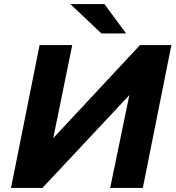

<svg xmlns="http://www.w3.org/2000/svg" viewBox="-20 -921 861 941"><path d="M477 -757H598L492 -901H325ZM34 0H188L614 -455L520 0H680L820 -700H666L241 -244L334 -700H174Z"/></svg>

Font: AWKNG-Font
Style: Bold Italic
Weight: 700
Italic angle: -11.3°
Designer: Awakening Church
Foundry: Awakening Church
Version: Version 1.700;PS 001.700;hotconv 1.0.88;makeotf.lib2.5.64775